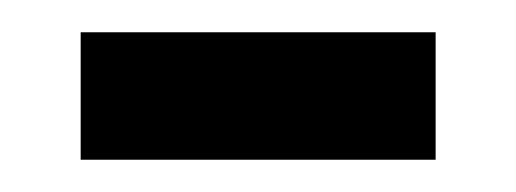

<svg xmlns="http://www.w3.org/2000/svg" viewBox="-20 -353 320 119"><path d="M250 -333V-254H30V-333Z"/></svg>

Font: Mukta Mahee
Style: Regular
Weight: 400
Designer: Shuchita Grover, Noopur Datye, Girish Dalvi, Yashodeep Gholap
Foundry: Ek Type
Version: Version 2.538;PS 1.000;hotconv 16.6.51;makeotf.lib2.5.65220;